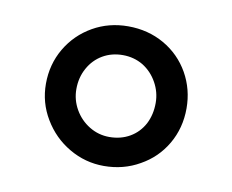

<svg xmlns="http://www.w3.org/2000/svg" viewBox="-49 -862 558 461"><g transform="rotate(10 230.0 -631.0)"><path d="M144 -779.3Q182.6 -801.3 229.5 -801.3Q278.3 -801.3 317.6 -778.8Q356.9 -756.3 379.4 -716.8Q401.4 -677.7 401.4 -631.3Q401.4 -583.5 378.7 -544.4Q356 -505.4 316.4 -483.4Q277.3 -460.9 229.5 -460.9Q184.1 -460.9 144.8 -483.9Q105.5 -506.8 82 -546.4Q58.6 -585.4 58.6 -631.3Q58.6 -678.7 81.5 -717.8Q104.5 -756.8 144 -779.3ZM278.3 -717.8Q255.9 -731 229 -731Q201.7 -731 179.9 -718.3Q158.2 -705.6 145.5 -682.6Q132.8 -659.7 132.8 -631.3Q132.8 -605 146 -582Q159.2 -559.1 181.6 -545.4Q204.1 -531.7 230.5 -531.7Q258.3 -531.7 280.3 -544.4Q302.2 -557.1 314.5 -580.1Q326.2 -603 326.2 -631.3Q326.2 -657.7 313.2 -680.9Q300.3 -704.1 278.3 -717.8Z"/></g></svg>

Font: Merriweather
Style: Regular
Weight: 400
Designer: Eben Sorkin
Foundry: Eben Sorkin
Version: Version 1.584; ttfautohint (v1.8.1)